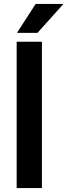

<svg xmlns="http://www.w3.org/2000/svg" viewBox="-20 -964 345 984"><path d="M194.8 -750V0H65.4V-750ZM66.9 -795.4 162.6 -943.8H305.2L171.9 -795.4Z"/></svg>

Font: Vazirmatn FD SemiBold
Style: Regular
Weight: 600
Designer: Saber Rastikerdar
Foundry: Saber Rastikerdar
Version: Version 33.001